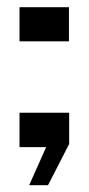

<svg xmlns="http://www.w3.org/2000/svg" viewBox="-20 -420 253 548"><path d="M63.3 108.5 111.7 0H35.7V-98.2H177.4V-9.1L117.1 108.5ZM35.7 -302.1V-399.5H176.8V-302.1Z"/></svg>

Font: Big Shoulders Stencil Text Thin
Style: Regular
Weight: 100
Designer: Patric King
Foundry: XO Type Co
Version: Version 2.001